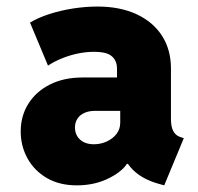

<svg xmlns="http://www.w3.org/2000/svg" viewBox="-20 -556 602 584"><path d="M213.9 7.8Q160.6 7.8 122.3 -14.6Q84 -37.1 63.5 -74.5Q43 -111.8 43 -156.2Q43 -203.6 66.4 -240.7Q89.8 -277.8 132.1 -299.1Q174.3 -320.3 231.4 -320.3H362.3V-218.8H268.6Q250.5 -218.8 236.8 -212.6Q223.1 -206.5 215.6 -195.1Q208 -183.6 208 -168Q208 -153.8 214.6 -142.3Q221.2 -130.9 234.1 -124Q247.1 -117.2 265.6 -117.2Q286.1 -117.2 304.4 -125.5Q322.8 -133.8 334.2 -148.4Q345.7 -163.1 345.7 -182.6V-250L335.9 -269.5V-345.7Q335.9 -361.3 330.8 -371.3Q325.7 -381.3 316.7 -387.5Q307.6 -393.6 294.9 -396Q282.2 -398.4 266.6 -398.4Q241.7 -398.4 216.3 -393.1Q190.9 -387.7 167.7 -378.2Q144.5 -368.7 126 -356.4L71.3 -487.3Q96.2 -502.4 130.6 -513.4Q165 -524.4 202.9 -530.3Q240.7 -536.1 276.4 -536.1Q344.7 -536.1 395 -512.9Q445.3 -489.7 472.7 -447.3Q500 -404.8 500 -347.7V-194.3Q500 -170.9 506.8 -157.7Q513.7 -144.5 527.3 -139.6L539.1 -135.7L479.5 7.8L459 2Q416 -10.7 389.4 -34.7Q362.8 -58.6 355.5 -87.9L398.4 -57.6H320.3L372.1 -68.4Q358.9 -38.6 314.2 -15.4Q269.5 7.8 213.9 7.8Z"/></svg>

Font: Reddit Mono Black
Style: Regular
Weight: 900
Monospace: yes
Designer: Stephen Hutchings
Foundry: Reddit
Version: Version 1.014